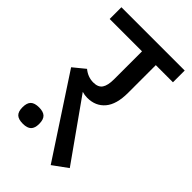

<svg xmlns="http://www.w3.org/2000/svg" viewBox="-207 -676 750 750"><g transform="rotate(45 168.0 -300.5)"><path d="M148.4 -271.5Q133.3 -271.5 119.6 -275.9L294.4 -29.3L233.4 15.1L19.5 -311.5L67.9 -351.1Q92.8 -330.6 123 -330.6Q149.4 -330.6 160.4 -346.7Q171.4 -362.8 171.4 -397V-551.3H-7.3V-616.2H342.3V-551.3H247.6V-397.9Q247.6 -334.5 220.9 -303Q194.3 -271.5 148.4 -271.5ZM87.9 -66.9Q87.9 -43.5 76.9 -32.7Q65.9 -22 42 -22Q17.6 -22 6.6 -32.5Q-4.4 -43 -4.4 -66.9Q-4.4 -90.8 6.6 -101.6Q17.6 -112.3 42 -112.3Q65.9 -112.3 76.9 -101.6Q87.9 -90.8 87.9 -66.9Z"/></g></svg>

Font: Varta
Style: Regular
Weight: 400
Designer: Joana Correia, Viktoriya Grabowska, Eben Sorkin
Foundry: Sorkin Type
Version: Version 1.002; ttfautohint (v1.3) -l 8 -r 24 -G 200 -x 12 -H